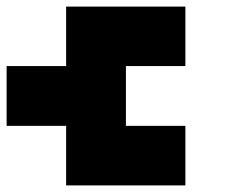

<svg xmlns="http://www.w3.org/2000/svg" viewBox="-20 -560 761 580"><path d="M179.7 -179.7Q120.1 -179.7 0 -179.7Q0 -240.2 0 -360.4Q59.6 -360.4 179.7 -360.4Q179.7 -419.9 179.7 -540Q299.8 -540 540 -540Q540 -480.5 540 -360.4Q480.5 -360.4 360.4 -360.4Q360.4 -299.8 360.4 -179.7Q419.9 -179.7 540 -179.7Q540 -120.1 540 0Q419.9 0 179.7 0Q179.7 -59.6 179.7 -179.7Z"/></svg>

Font: Pixelfont
Style: 5 px
Weight: 400
Designer: Eugene Lysy
Version: Version 1.0.2 (beta)